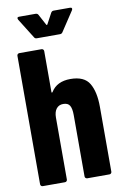

<svg xmlns="http://www.w3.org/2000/svg" viewBox="-97 -941 634 995"><g transform="rotate(-10 220.0 -443.0)"><path d="M33 -12V-688Q33 -693 36.5 -696.5Q40 -700 45 -700H162Q167 -700 170.5 -696.5Q174 -693 174 -688V-473Q174 -469 176 -469Q178 -469 180 -472Q211 -522 282 -522Q355 -522 381.5 -477Q408 -432 408 -354V-12Q408 -7 404.5 -3.5Q401 0 396 0H279Q274 0 270.5 -3.5Q267 -7 267 -12V-335Q267 -369 257.5 -385Q248 -401 223 -401Q200 -401 187 -384.5Q174 -368 174 -338V-12Q174 -7 170.5 -3.5Q167 0 162 0H45Q40 0 36.5 -3.5Q33 -7 33 -12ZM67 -879Q67 -886 77 -886H163Q174 -886 178 -877L208 -821Q211 -817 214 -821L244 -877Q249 -886 258 -886H345Q352 -886 354 -881.5Q356 -877 352 -871L284 -768Q279 -760 270 -760H148Q138 -760 134 -768L69 -872Q67 -878 67 -879Z"/></g></svg>

Font: Barlow Condensed
Style: Bold
Weight: 700
Width: 3
Designer: Jeremy Tribby
Foundry: Tribby Type
Version: Version 1.500